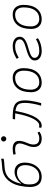

<svg xmlns="http://www.w3.org/2000/svg" viewBox="1362 -2144 793 3556"><g transform="rotate(-90 1758.0 -366.5)"><path d="M259.8 9.8Q165.5 9.8 118.9 -47.4Q72.3 -104.5 72.3 -207.5Q72.3 -245.6 77.4 -293.5Q82.5 -341.3 93 -390.4Q103.5 -439.5 119.1 -481Q156.7 -578.6 225.8 -641.1Q294.9 -703.6 397.5 -718.8Q442.9 -725.6 496.6 -728Q549.8 -730 595.2 -741.7L596.7 -695.8Q570.8 -688.5 535.9 -685.3Q501 -682.1 464.8 -680.2Q428.7 -678.2 398.9 -673.3Q282.7 -655.3 221.2 -575.7Q159.7 -496.1 133.3 -372.6L140.1 -371.1Q160.2 -404.3 193.1 -431.9Q226.1 -459.5 267.3 -476.3Q308.6 -493.2 352.5 -493.2Q429.7 -493.2 476.8 -444.6Q523.9 -396 523.9 -303.7Q523.9 -218.8 492.2 -147.5Q460.4 -76.2 401.1 -33.2Q341.8 9.8 259.8 9.8ZM264.6 -35.2Q333 -35.2 380.4 -71.8Q427.7 -108.4 452.4 -168.5Q477.1 -228.5 477.1 -297.9Q477.1 -363.3 443.4 -405.8Q409.7 -448.2 335.4 -448.2Q288.1 -448.2 246.8 -428.7Q205.6 -409.2 174.8 -376.5Q144 -343.8 127.9 -304.2Q119.6 -257.8 119.6 -216.3Q119.6 -191.4 122.6 -168.5Q130.4 -107.4 164.8 -71.3Q199.2 -35.2 264.6 -35.2Z M1081.1 -66.9 1096.2 -31.2Q1069.3 -14.2 1039.8 -2.2Q1010.3 9.8 971.7 9.8Q889.2 9.8 848.6 -31.7Q812.5 -68.8 812.5 -136.7Q812.5 -144.5 813 -153.3Q815.4 -189.9 827.1 -224.4Q838.9 -258.8 852.5 -291.5Q866.2 -324.2 873.5 -355Q879.4 -378.4 879.4 -397.5Q879.4 -429.7 862.8 -450.2Q835.4 -482.4 770.5 -482.4Q724.1 -482.4 681.2 -471.2L670.9 -513.7Q699.7 -522 728.5 -524.7Q757.3 -527.3 786.1 -527.3Q869.1 -527.3 904.8 -481Q926.3 -452.1 926.3 -407.2Q926.3 -379.4 918 -345.2Q909.7 -310.5 897 -280.8Q883.8 -250.5 873 -221.2Q862.3 -191.9 859.9 -157.7Q859.4 -149.9 859.4 -142.1Q859.4 -35.2 971.2 -35.2Q1002 -35.2 1025.4 -42.5Q1048.8 -49.8 1081.1 -66.9ZM963.4 -646Q943.4 -646 929 -660.2Q914.6 -674.3 914.6 -694.3Q914.6 -714.4 929 -728.8Q943.4 -743.2 963.4 -743.2Q983.4 -743.2 997.8 -728.8Q1012.2 -714.4 1012.2 -694.3Q1012.2 -674.3 997.8 -660.2Q983.4 -646 963.4 -646Z M1577.6 0Q1602.1 -80.1 1616 -159.7Q1629.9 -239.3 1629.9 -298.8Q1629.9 -357.4 1617.4 -393.8Q1605 -430.2 1572.5 -449.5Q1540 -468.8 1480 -476.6Q1468.8 -411.1 1451.9 -342.8Q1435.1 -274.4 1411.9 -211.4Q1388.7 -148.4 1358.4 -98.6Q1328.1 -48.8 1290.5 -19.5Q1252.9 9.8 1207 9.8Q1199.2 9.8 1187.7 7.6Q1176.3 5.4 1168 0.5L1175.8 -42.5Q1188.5 -37.6 1195.8 -36.4Q1203.1 -35.2 1208 -35.2Q1244.6 -35.2 1275.6 -63.7Q1306.6 -92.3 1332 -139.9Q1357.4 -187.5 1377.2 -246.1Q1397 -304.7 1411.6 -365.5Q1426.3 -426.3 1435.5 -480.5Q1411.6 -481.9 1383.8 -482.4Q1370.1 -482.9 1355 -482.9Q1340.3 -482.9 1324.2 -482.4L1332 -527.3Q1417 -527.8 1481.2 -521.5Q1545.4 -515.1 1588.9 -492.7Q1632.3 -470.2 1654.3 -424.1Q1676.3 -377.9 1676.3 -298.8Q1676.3 -251.5 1668.9 -198.5Q1661.6 -145.5 1650.1 -94.2Q1638.7 -43 1626 0Z M2002.9 9.8Q1920.4 9.8 1874 -42.5Q1827.6 -94.7 1827.6 -187.5Q1827.6 -347.7 1899.2 -437.5Q1970.7 -527.3 2097.7 -527.3Q2180.7 -527.3 2227.1 -474.1Q2273.4 -420.9 2273.4 -325.2Q2273.4 -167.5 2201.9 -78.9Q2130.4 9.8 2002.9 9.8ZM2012.7 -35.2Q2113.3 -35.2 2169.9 -111.3Q2226.6 -187.5 2226.6 -323.7Q2226.6 -398.4 2191.2 -440.4Q2155.8 -482.4 2091.8 -482.4Q1989.7 -482.4 1932.1 -406Q1874.5 -329.6 1874.5 -193.8Q1874.5 -119.1 1911.1 -77.1Q1947.8 -35.2 2012.7 -35.2Z M2592.8 9.8Q2510.3 9.8 2463.1 -24.9Q2416 -59.6 2416 -117.2Q2416 -156.2 2437.3 -182.6Q2458.5 -209 2493.2 -227.1Q2527.8 -245.1 2569.6 -258.5Q2611.3 -272 2653.3 -284.2Q2694.8 -295.9 2729.5 -310.5Q2764.2 -325.2 2785.4 -346.2Q2806.6 -367.2 2806.6 -397.9Q2806.6 -437 2770.5 -459.7Q2734.4 -482.4 2673.3 -482.4Q2612.8 -482.4 2562.5 -462.2Q2512.2 -441.9 2466.8 -415.5L2445.8 -453.6Q2495.1 -485.4 2553.7 -506.3Q2612.3 -527.3 2676.8 -527.3Q2762.7 -527.3 2808.6 -491.9Q2854.5 -456.5 2854.5 -399.9Q2854.5 -359.4 2833.3 -332Q2812 -304.7 2777.3 -286.1Q2742.7 -267.6 2700.9 -254.2Q2659.2 -240.7 2617.7 -229Q2575.7 -217.3 2541 -203.4Q2506.3 -189.5 2485.1 -169.9Q2463.9 -150.4 2463.9 -121.1Q2463.9 -85 2497.6 -60.1Q2531.2 -35.2 2596.7 -35.2Q2659.7 -35.2 2713.6 -53Q2767.6 -70.8 2810.5 -97.2L2827.6 -59.1Q2782.7 -26.9 2718.5 -8.5Q2654.3 9.8 2592.8 9.8Z M3174.8 9.8Q3092.3 9.8 3045.9 -42.5Q2999.5 -94.7 2999.5 -187.5Q2999.5 -347.7 3071 -437.5Q3142.6 -527.3 3269.5 -527.3Q3352.5 -527.3 3398.9 -474.1Q3445.3 -420.9 3445.3 -325.2Q3445.3 -167.5 3373.8 -78.9Q3302.2 9.8 3174.8 9.8ZM3184.6 -35.2Q3285.2 -35.2 3341.8 -111.3Q3398.4 -187.5 3398.4 -323.7Q3398.4 -398.4 3363 -440.4Q3327.6 -482.4 3263.7 -482.4Q3161.6 -482.4 3104 -406Q3046.4 -329.6 3046.4 -193.8Q3046.4 -119.1 3083 -77.1Q3119.6 -35.2 3184.6 -35.2Z"/></g></svg>

Font: CaskaydiaCove NF ExtraLight
Style: Italic
Weight: 200
Italic angle: -10°
Designer: Aaron Bell
Foundry: Saja Typeworks
Version: Version 2111.001; VTT 6.35;Nerd Fonts 3.2.1